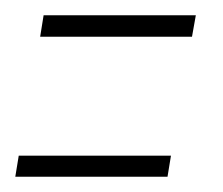

<svg xmlns="http://www.w3.org/2000/svg" viewBox="-26 -369 292 251"><path d="M26.5 -321H225L230 -349H31ZM-6 -138H193L197.5 -165.5H-1.5Z"/></svg>

Font: Anybody SemiCondensed ExtraLight
Style: Italic
Weight: 250
Width: 4
Italic angle: -10°
Version: Version 1.113;gftools[0.9.25]